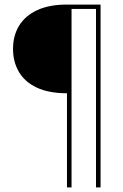

<svg xmlns="http://www.w3.org/2000/svg" viewBox="-20 -720 536 840"><path d="M273 100V-312Q194 -312 141.5 -336.5Q89 -361 63 -405Q37 -449 37 -506Q37 -564 63.5 -607.5Q90 -651 142.5 -675.5Q195 -700 273 -700H420V100H400V-681H293V100Z"/></svg>

Font: DM Sans 24pt Thin
Style: Regular
Weight: 250
Designer: Colophon Foundry, Jonny Pinhorn
Foundry: Colophon Foundry
Version: Version 4.004;gftools[0.9.30]